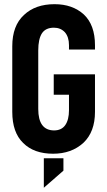

<svg xmlns="http://www.w3.org/2000/svg" viewBox="-20 -720 508 909"><path d="M38.1 -190.4V-501Q38.1 -598.6 93.8 -649.4Q147.5 -700.2 238.3 -700.2Q323.2 -700.2 377 -651.4Q429.7 -601.6 429.7 -505.9V-485.4H306.6V-505.9Q306.6 -544.9 287.1 -567.4Q266.6 -588.9 235.4 -588.9Q196.3 -588.9 178.7 -562.5Q161.1 -535.2 161.1 -481.4V-204.1Q161.1 -103.5 235.4 -102.5Q271.5 -102.5 289.1 -127.9Q306.6 -153.3 306.6 -198.2V-271.5H234.4V-368.2H429.7V-190.4Q429.7 -95.7 375 -43.9Q318.4 7.8 231.4 7.8Q140.6 7.8 89.8 -43Q38.1 -92.8 38.1 -190.4ZM187.5 29.3H280.3V87.9L187.5 168.9Z"/></svg>

Font: Dinish Condensed
Style: Bold
Weight: 700
Width: 3
Designer: Bert Driehuis
Foundry: Playbeing
Version: Version 3.006; git-39231f3c-release